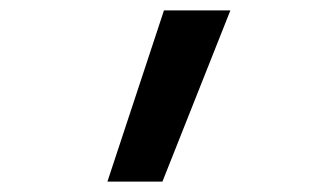

<svg xmlns="http://www.w3.org/2000/svg" viewBox="-20 -172 640 370"><path d="M187 178 296 -152H424L293 178Z"/></svg>

Font: Iosevka Semibold Extended
Style: Regular
Weight: 600
Width: 7
Monospace: yes
Designer: Belleve Invis
Foundry: Belleve Invis
Version: Version 32.5.0; ttfautohint (v1.8.4)